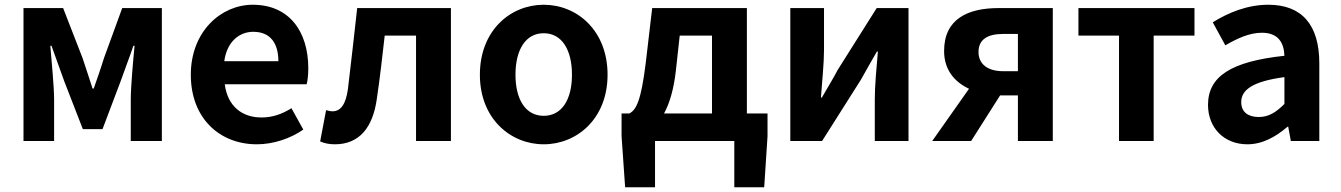

<svg xmlns="http://www.w3.org/2000/svg" viewBox="-20 -594 5650 809"><path d="M79 0H208V-173C208 -230 197 -339 192 -401H197C213 -355 235 -297 251 -251L329 -50H412L488 -251C504 -297 526 -353 542 -401H547C541 -339 531 -230 531 -173V0H662V-560H495L418 -349C404 -303 389 -262 375 -221H370C357 -262 343 -303 328 -349L246 -560H79Z M1062 14C1132 14 1203 -10 1258 -48L1208 -138C1168 -113 1128 -99 1082 -99C999 -99 939 -147 927 -239H1272C1276 -252 1279 -279 1279 -306C1279 -461 1199 -574 1045 -574C911 -574 784 -461 784 -279C784 -95 906 14 1062 14ZM925 -336C936 -418 988 -460 1047 -460C1119 -460 1153 -412 1153 -336Z M1391 14C1492 14 1551 -54 1568 -179C1581 -266 1591 -356 1601 -444H1733V0H1880V-560H1485C1472 -446 1460 -332 1446 -219C1437 -152 1414 -125 1381 -125C1370 -125 1362 -128 1354 -130L1329 2C1348 10 1367 14 1391 14Z M2271 14C2411 14 2540 -94 2540 -279C2540 -466 2411 -574 2271 -574C2131 -574 2002 -466 2002 -279C2002 -94 2131 14 2271 14ZM2271 -106C2195 -106 2152 -174 2152 -279C2152 -385 2195 -454 2271 -454C2347 -454 2390 -385 2390 -279C2390 -174 2347 -106 2271 -106Z M2844 -444H2980V-116H2778C2801 -158 2819 -217 2828 -298ZM3127 -116V-560H2728L2701 -330C2681 -166 2660 -131 2632 -116H2599V-20L2614 195H2740V0H3074V195H3200L3214 -20V-116Z M3310 0H3444L3608 -259C3626 -292 3656 -344 3675 -377H3679C3673 -307 3666 -233 3666 -176V0H3808V-560H3674L3510 -300C3493 -267 3462 -216 3443 -183H3439C3444 -252 3452 -327 3452 -383V-560H3310Z M4269 -294H4207C4140 -294 4103 -325 4103 -375C4103 -427 4140 -451 4207 -451H4269ZM4188 -560C4059 -560 3958 -515 3958 -379C3958 -299 4003 -248 4063 -220L3908 0H4072L4194 -192H4196H4269V0H4416V-560Z M4695 0H4841V-444H5013V-560H4524V-444H4695Z M5236 14C5300 14 5356 -18 5405 -60H5408L5419 0H5539V-327C5539 -489 5466 -574 5324 -574C5236 -574 5156 -541 5090 -500L5143 -403C5195 -433 5245 -456 5297 -456C5366 -456 5390 -414 5392 -359C5167 -335 5070 -272 5070 -152C5070 -57 5136 14 5236 14ZM5284 -101C5241 -101 5210 -120 5210 -164C5210 -214 5256 -251 5392 -269V-156C5357 -121 5326 -101 5284 -101Z"/></svg>

Font: Genne Gothic Bold
Style: Regular
Weight: 700
Designer: Ryoko NISHIZUKA (kana & ideographs); Paul D. Hunt (Latin, Greek & Cyrillic); Wenlong ZHANG (bopomofo); Sandoll Communica
Foundry: Adobe Systems Incorporated
Version: Version 1.004;PS 1.004;hotconv 16.6.51;makeotf.lib2.5.65220